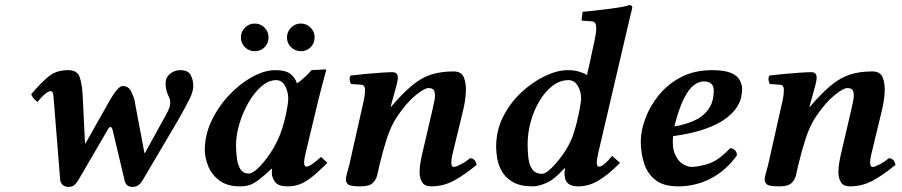

<svg xmlns="http://www.w3.org/2000/svg" viewBox="-20 -718 3524 750"><path d="M102 -350Q140 -395 170 -419.5Q200 -444 246 -444Q283 -444 292 -415Q301 -386 303 -344L312 -159L314 -158L410 -328Q415 -337 423.5 -349.5Q432 -362 441.5 -372Q451 -382 460 -382Q482 -382 492.5 -360.5Q503 -339 506 -324Q506 -324 510 -301.5Q514 -279 520.5 -245.5Q527 -212 533.5 -177.5Q540 -143 544 -121L546 -120L626 -265Q638 -287 641.5 -297Q645 -307 645 -317Q645 -329 640.5 -338Q636 -347 631.5 -360Q627 -373 627 -396Q627 -415 644 -429.5Q661 -444 684 -444Q714 -444 724.5 -425.5Q735 -407 735 -381Q735 -361 720 -330.5Q705 -300 673 -244L536 -12Q522 12 498 12Q483 12 476 5Q469 -2 467 -12L420 -210Q417 -222 411 -222Q406 -222 400 -210L287 -16Q278 -1 269.5 5.5Q261 12 247 12Q232 12 224 3.5Q216 -5 215 -16L189 -341Q188 -362 178 -362Q168 -362 152.5 -348Q137 -334 127 -320Q108 -332 102 -350Z M1042 -39Q1042 -42 1042 -48Q1042 -54 1043 -58L1041 -59Q1010 -30 990 -15Q970 0 954 5Q938 10 918 10Q866 10 835.5 -14Q805 -38 792.5 -71Q780 -104 780 -132Q780 -191 806.5 -246.5Q833 -302 875 -346.5Q917 -391 965 -417.5Q1013 -444 1056 -444Q1095 -444 1114 -429.5Q1133 -415 1140 -392Q1157 -404 1171 -417Q1185 -430 1197 -444L1252 -447Q1254 -447 1254 -444Q1254 -444 1250.5 -430.5Q1247 -417 1241.5 -397Q1236 -377 1231 -356.5Q1226 -336 1222 -321L1175 -125Q1168 -96 1168 -83Q1168 -67 1177 -67Q1192 -67 1234 -105L1259 -82Q1224 -47 1199 -27Q1174 -7 1152 1.5Q1130 10 1104 10Q1066 10 1054 -8Q1042 -26 1042 -39ZM1075 -195Q1085 -222 1092 -250Q1099 -278 1102.5 -300.5Q1106 -323 1106 -331Q1106 -360 1093.5 -382.5Q1081 -405 1059 -405Q1029 -405 1001 -380.5Q973 -356 950.5 -317Q928 -278 915 -234Q902 -190 902 -151Q902 -124 905.5 -98.5Q909 -73 919.5 -56.5Q930 -40 952 -40Q966 -40 988.5 -61.5Q1011 -83 1035 -118.5Q1059 -154 1075 -195ZM921 -572Q921 -594 937 -610Q953 -626 975 -626Q998 -626 1013.5 -610Q1029 -594 1029 -572Q1029 -549 1013.5 -533.5Q998 -518 975 -518Q953 -518 937 -533.5Q921 -549 921 -572ZM1101 -572Q1101 -594 1117 -610Q1133 -626 1155 -626Q1178 -626 1193.5 -610Q1209 -594 1209 -572Q1209 -549 1193.5 -533.5Q1178 -518 1155 -518Q1133 -518 1117 -533.5Q1101 -549 1101 -572Z M1631 -125 1666 -275Q1672 -300 1676.5 -322.5Q1681 -345 1677.5 -359.5Q1674 -374 1654 -374Q1638 -374 1603 -345.5Q1568 -317 1531 -262Q1507 -226 1491 -176.5Q1475 -127 1462 -72Q1458 -55 1454 -36Q1450 -17 1436.5 -3.5Q1423 10 1388 10Q1349 10 1340 2.5Q1331 -5 1331 -17Q1331 -25 1335.5 -41Q1340 -57 1344 -72L1400 -321Q1404 -339 1405 -349.5Q1406 -360 1406 -367Q1406 -375 1403 -380.5Q1400 -386 1391 -387L1351 -390Q1347 -397 1346 -407Q1345 -417 1350 -423Q1374 -426 1406 -429Q1438 -432 1467.5 -434Q1497 -436 1513 -436Q1534 -436 1534 -415Q1534 -402 1526.5 -375.5Q1519 -349 1511 -320L1506 -301L1507 -300Q1553 -354 1590 -384.5Q1627 -415 1665 -427Q1703 -439 1752 -439Q1783 -439 1792.5 -414.5Q1802 -390 1799.5 -354Q1797 -318 1788 -283L1752 -134Q1749 -123 1746 -108.5Q1743 -94 1743 -83Q1743 -66 1753 -66Q1761 -66 1779.5 -75.5Q1798 -85 1816 -100Q1827 -100 1833.5 -92.5Q1840 -85 1842 -74Q1792 -33 1751.5 -11.5Q1711 10 1664 10Q1639 10 1629 -6Q1619 -22 1619 -46Q1619 -64 1622.5 -84Q1626 -104 1631 -125Z M2425 -583 2318 -125Q2311 -95 2311 -83Q2311 -67 2320 -67Q2337 -67 2371 -109L2402 -82Q2356 -35 2317.5 -12.5Q2279 10 2240 10Q2215 10 2203 1.5Q2191 -7 2188 -18.5Q2185 -30 2185 -39Q2185 -42 2185.5 -49Q2186 -56 2187 -60L2185 -61Q2146 -17 2114.5 -3.5Q2083 10 2063 10Q2012 10 1983 -7Q1954 -24 1940 -49.5Q1926 -75 1922 -100.5Q1918 -126 1918 -144Q1918 -209 1946 -263.5Q1974 -318 2018 -358.5Q2062 -399 2110 -421.5Q2158 -444 2198 -444Q2240 -444 2273 -425Q2279 -450 2285.5 -481Q2292 -512 2297 -534.5Q2302 -557 2302 -557Q2309 -589 2309 -607Q2309 -624 2303.5 -629.5Q2298 -635 2288 -635L2257 -637Q2252 -637 2252 -642L2256 -672Q2271 -673 2297.5 -676Q2324 -679 2352.5 -682.5Q2381 -686 2404.5 -690Q2428 -694 2438 -698Q2450 -698 2450 -688Q2450 -688 2443 -659.5Q2436 -631 2425 -583ZM2250 -332Q2250 -362 2236.5 -383.5Q2223 -405 2201 -405Q2167 -405 2138 -382.5Q2109 -360 2087 -323Q2065 -286 2053 -242Q2041 -198 2041 -154Q2041 -128 2044 -101Q2047 -74 2059.5 -56.5Q2072 -39 2098 -39Q2110 -39 2131.5 -59Q2153 -79 2176.5 -111.5Q2200 -144 2215 -180Q2225 -207 2233 -239.5Q2241 -272 2245.5 -298.5Q2250 -325 2250 -332Z M2879 -369Q2879 -358 2875.5 -339.5Q2872 -321 2858.5 -299.5Q2845 -278 2816.5 -256Q2788 -234 2737.5 -215.5Q2687 -197 2609 -186Q2605 -140 2617.5 -113.5Q2630 -87 2648.5 -76.5Q2667 -66 2681 -66Q2708 -66 2747.5 -78.5Q2787 -91 2832 -139Q2843 -139 2851.5 -130.5Q2860 -122 2858 -110Q2815 -51 2756 -20.5Q2697 10 2629 10Q2571 10 2539.5 -15.5Q2508 -41 2495.5 -81.5Q2483 -122 2483 -165Q2483 -207 2501 -255.5Q2519 -304 2554 -347Q2589 -390 2641 -417Q2693 -444 2762 -444Q2810 -444 2835.5 -433Q2861 -422 2870 -404.5Q2879 -387 2879 -369ZM2768 -365Q2768 -384 2757 -392Q2746 -400 2729 -400Q2710 -400 2690 -385Q2670 -370 2651 -332Q2632 -294 2614 -224Q2651 -230 2686.5 -244.5Q2722 -259 2745 -288Q2768 -317 2768 -365Z M3267 -125 3302 -275Q3308 -300 3312.5 -322.5Q3317 -345 3313.5 -359.5Q3310 -374 3290 -374Q3274 -374 3239 -345.5Q3204 -317 3167 -262Q3143 -226 3127 -176.5Q3111 -127 3098 -72Q3094 -55 3090 -36Q3086 -17 3072.5 -3.5Q3059 10 3024 10Q2985 10 2976 2.5Q2967 -5 2967 -17Q2967 -25 2971.5 -41Q2976 -57 2980 -72L3036 -321Q3040 -339 3041 -349.5Q3042 -360 3042 -367Q3042 -375 3039 -380.5Q3036 -386 3027 -387L2987 -390Q2983 -397 2982 -407Q2981 -417 2986 -423Q3010 -426 3042 -429Q3074 -432 3103.5 -434Q3133 -436 3149 -436Q3170 -436 3170 -415Q3170 -402 3162.5 -375.5Q3155 -349 3147 -320L3142 -301L3143 -300Q3189 -354 3226 -384.5Q3263 -415 3301 -427Q3339 -439 3388 -439Q3419 -439 3428.5 -414.5Q3438 -390 3435.5 -354Q3433 -318 3424 -283L3388 -134Q3385 -123 3382 -108.5Q3379 -94 3379 -83Q3379 -66 3389 -66Q3397 -66 3415.5 -75.5Q3434 -85 3452 -100Q3463 -100 3469.5 -92.5Q3476 -85 3478 -74Q3428 -33 3387.5 -11.5Q3347 10 3300 10Q3275 10 3265 -6Q3255 -22 3255 -46Q3255 -64 3258.5 -84Q3262 -104 3267 -125Z"/></svg>

Font: Libertinus Serif Semibold Italic
Style: Regular
Weight: 600
Italic angle: -11.5°
Designer: Philipp H. Poll, Khaled Hosny
Foundry: Caleb Maclennan
Version: Version 7.051;RELEASE